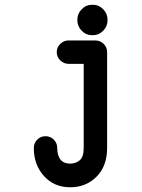

<svg xmlns="http://www.w3.org/2000/svg" viewBox="-20 -653 600 812"><path d="M325.5 -614Q344 -633 371 -633Q398 -633 416.5 -614Q435 -595 435 -568.5Q435 -542 416.5 -523Q398 -504 371 -504Q344 -504 325.5 -523Q307 -542 307 -568.5Q307 -595 325.5 -614ZM277 39Q300 39 317 25Q334 11 334 -27V-383H270Q250 -383 235 -397.5Q220 -412 220 -432.5Q220 -453 235 -467.5Q250 -482 270 -482H383Q404 -482 418.5 -467.5Q433 -453 433 -433V-27Q433 49 388.5 94Q344 139 277 139Q209 139 166 91.5Q123 44 123 -27Q123 -48 137.5 -62.5Q152 -77 172.5 -77Q193 -77 207.5 -62.5Q222 -48 222 -27Q223 39 277 39Z"/></svg>

Font: Brass Mono
Style: Bold
Weight: 700
Monospace: yes
Version: Version 1.100; ttfautohint (v1.8.3) -l 8 -r 50 -G 200 -x 14 